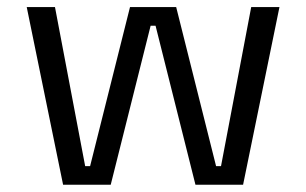

<svg xmlns="http://www.w3.org/2000/svg" viewBox="-20 -508 842 528"><path d="M284.5 0H153.5L53.5 -488.5H131.2L214.2 -51.2H227.8L337.5 -488.5H464.5L574.2 -51.2H587.8L670.8 -488.5H748.5L648.5 0H517.5L407.8 -437.2H394.2Z"/></svg>

Font: Space Grotesk Variable Light
Style: Regular
Weight: 300
Designer: Florian Karsten
Foundry: Florian Karsten
Version: Version 2.000